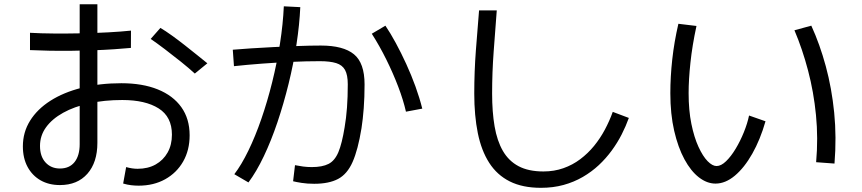

<svg xmlns="http://www.w3.org/2000/svg" viewBox="-20 -825 4040 900"><path d="M629.8 45.3Q613.1 45.3 594.9 43.2Q576.8 41.1 557.3 35.3L571.3 -41.8Q585.7 -37.8 599.1 -35.8Q612.6 -33.8 624.8 -33.8Q673.5 -33.8 709.6 -54Q745.6 -74.3 765.7 -110.1Q785.9 -146 785.9 -193.9Q785.9 -277.5 723.6 -316.9Q661.3 -356.2 553.3 -356.2Q468.9 -356.2 398.3 -340.7Q327.7 -325.1 276 -296.4Q224.3 -267.7 195.9 -228.5Q167.5 -189.3 167.5 -141Q167.5 -91.9 193.4 -63.5Q219.4 -35.1 260.9 -35.1Q305.3 -35.1 329.4 -65.2Q353.5 -95.3 353.5 -149.3V-804.9H436.5V-155.5Q436.5 -63.8 389.7 -10.6Q342.9 42.5 260.9 42.5Q209.3 42.5 170.2 20.3Q131.2 -2 109.2 -42.8Q87.2 -83.6 87.2 -138.9Q87.2 -204.8 120.8 -258.9Q154.4 -313.1 216 -352.5Q277.6 -391.9 362.3 -413.4Q447 -434.9 548.8 -434.9Q647.6 -434.9 719.4 -406Q791.1 -377.1 830 -322.7Q868.9 -268.2 868.9 -190.8Q868.9 -121.1 838.5 -67.9Q808.1 -14.7 754.1 15.3Q700.1 45.3 629.8 45.3ZM120.6 -590.2V-671.3Q170.6 -668.3 233.5 -667.9Q296.4 -667.5 362.2 -668.8Q427.9 -670.1 488.3 -673.4Q548.6 -676.7 594 -681.5L593.6 -600.4Q559.8 -597.1 514.4 -594.1Q469.1 -591.1 417.6 -589.2Q366.2 -587.4 313.4 -586.9Q260.7 -586.4 211 -587.3Q161.3 -588.2 120.6 -590.2ZM893.2 -480.2Q865.7 -505.4 828 -535.7Q790.4 -565.9 752.6 -594.5Q714.8 -623.1 686.4 -642.6L731.9 -694.2Q756.6 -679.6 785.8 -658.5Q815.1 -637.5 845.1 -613.9Q875.2 -590.2 902.9 -567.9Q930.5 -545.7 952 -528.3Z M1452.7 36.5Q1419.6 36.5 1393.7 32.3Q1367.8 28.2 1353.9 24.6L1362.8 -50.8Q1380.9 -47.1 1400.7 -44.4Q1420.4 -41.8 1441.4 -41.8Q1490.9 -41.8 1520.1 -56.7Q1549.2 -71.5 1566.2 -111.8Q1583.1 -152.2 1595.4 -228.2Q1602.8 -271 1606.5 -320.7Q1610.2 -370.4 1610.2 -429.9Q1610.2 -473.6 1597.4 -496.9Q1584.7 -520.3 1555.8 -529.2Q1526.9 -538.2 1479.2 -538.2Q1416.1 -538.2 1346.5 -535Q1276.9 -531.8 1207.8 -526.7Q1138.8 -521.5 1076.7 -514.8L1071.2 -591.9Q1106.7 -594.9 1156.6 -598.3Q1206.6 -601.7 1263.3 -604.4Q1320 -607.1 1376.8 -609.3Q1433.7 -611.5 1483.9 -611.5Q1589.4 -611.5 1639.2 -570.6Q1688.9 -529.7 1688.9 -429.5Q1688.9 -369.5 1685 -317.8Q1681.1 -266.1 1674.5 -223.8Q1658.1 -122.8 1632.8 -65.8Q1607.6 -8.8 1564.7 13.8Q1521.8 36.5 1452.7 36.5ZM1144.6 30.2 1078.4 -8.4Q1111.8 -52 1144.2 -118.7Q1176.7 -185.4 1205.1 -267.6Q1233.5 -349.7 1255.9 -439.9Q1278.3 -530.1 1292.5 -621.3Q1306.7 -712.5 1310.4 -795.4L1387.6 -791.5Q1383.9 -709.9 1369.9 -617.9Q1355.8 -525.9 1332.8 -432.4Q1309.8 -339 1280.5 -252Q1251.1 -164.9 1216.6 -92.5Q1182.1 -20 1144.6 30.2ZM1882.9 -301.5Q1870.6 -355.9 1846.6 -418.9Q1822.6 -481.9 1791 -545.7Q1759.4 -609.6 1722.8 -666.9L1786.6 -704.6Q1810.2 -669.8 1835.3 -623.5Q1860.4 -577.2 1884.3 -525.1Q1908.1 -473.1 1927.5 -419.7Q1946.8 -366.3 1959.4 -315.8Z M2515.6 55.4Q2429.4 55.4 2369.6 25.4Q2309.8 -4.6 2273.1 -61.9Q2236.4 -119.1 2219.7 -201.3Q2203.1 -283.4 2203.1 -386.7Q2203.1 -487.8 2210.6 -588.1Q2218.2 -688.5 2225.6 -776.3H2308.6Q2301.2 -680.3 2294 -582.4Q2286.8 -484.4 2286.8 -386.7Q2286.8 -300.3 2298.4 -232.6Q2310 -164.9 2337.3 -117.6Q2364.7 -70.2 2411.1 -45.8Q2457.6 -21.3 2527.3 -21.3Q2577.7 -21.3 2620.9 -36.6Q2664.1 -51.8 2699.9 -78.8Q2735.8 -105.8 2764.7 -141.1Q2793.6 -176.5 2815.4 -217.5Q2837.3 -258.6 2852.3 -300.6L2927.7 -272.2Q2914.1 -234.2 2894.2 -195Q2874.2 -155.8 2847.3 -119.1Q2820.4 -82.3 2786.8 -50.9Q2753.2 -19.6 2711.8 4.5Q2670.4 28.5 2621.5 42Q2572.6 55.4 2515.6 55.4Z M3333.9 35.6Q3294 35.6 3256.2 6.4Q3218.4 -22.8 3188.4 -78.2Q3158.3 -133.7 3140.2 -212Q3122.2 -290.4 3122.2 -388.2Q3122.2 -464.9 3131.2 -546.6Q3140.2 -628.3 3159.9 -713.5L3244.7 -703.3Q3224.8 -611.2 3216.4 -531Q3207.9 -450.8 3207.9 -388.9Q3207.9 -307.9 3220.8 -244.5Q3233.7 -181.1 3254.1 -136.8Q3274.5 -92.4 3296.9 -69.5Q3319.3 -46.7 3338.9 -46.7Q3360.1 -46.7 3383.5 -69.3Q3406.9 -91.9 3428.5 -127.9Q3450.1 -163.8 3466.8 -205.1Q3483.5 -246.4 3491.2 -283.5L3568.3 -256.5Q3543.6 -170.2 3506.3 -104.5Q3469.1 -38.8 3424.7 -1.6Q3380.3 35.6 3333.9 35.6ZM3891.7 -58.3 3805.6 -64.7Q3815.6 -177.1 3804.9 -285.6Q3794.3 -394 3767.8 -494.4Q3741.4 -594.9 3703.9 -683.1L3783 -704.7Q3823 -617.5 3850.9 -514.6Q3878.8 -411.7 3890.3 -296.8Q3901.7 -182 3891.7 -58.3Z"/></svg>

Font: Murecho Thin
Style: Regular
Weight: 100
Designer: Neil Summerour
Foundry: Positype
Version: Version 1.010